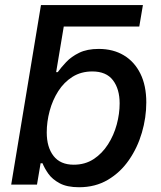

<svg xmlns="http://www.w3.org/2000/svg" viewBox="-20 -748 654 778"><path d="M186.5 -640.6 146 -727.5H559.1L544.4 -640.6ZM300.3 10.7Q251.5 10.7 221.7 -5.4Q191.9 -21.5 176 -43.9Q160.2 -66.4 152.3 -86.4H144.5L129.9 0H25.4L146 -727.5H252.9L207.5 -455.6H213.9Q227.5 -474.6 248.3 -496.6Q269 -518.6 301 -534.2Q333 -549.8 379.9 -549.8Q438.5 -549.8 481.7 -523.9Q524.9 -498 548.8 -449.7Q572.8 -401.4 572.8 -333Q572.8 -271.5 554.9 -210.4Q537.1 -149.4 502.4 -99.4Q467.8 -49.3 417 -19.3Q366.2 10.7 300.3 10.7ZM278.8 -80.6Q324.7 -80.6 359.4 -103.3Q394 -126 417.7 -163.1Q441.4 -200.2 453.1 -243.7Q464.8 -287.1 464.8 -329.1Q464.8 -387.2 437.7 -422.9Q410.6 -458.5 354 -458.5Q308.6 -458.5 273.9 -436.8Q239.3 -415 216.1 -378.7Q192.9 -342.3 181.2 -298.6Q169.4 -254.9 169.4 -211.4Q169.4 -151.4 197 -116Q224.6 -80.6 278.8 -80.6Z"/></svg>

Font: Inter 16pt Medium
Style: Italic
Weight: 500
Italic angle: -9.3988°
Version: Version 4.001;git-66647c0bb